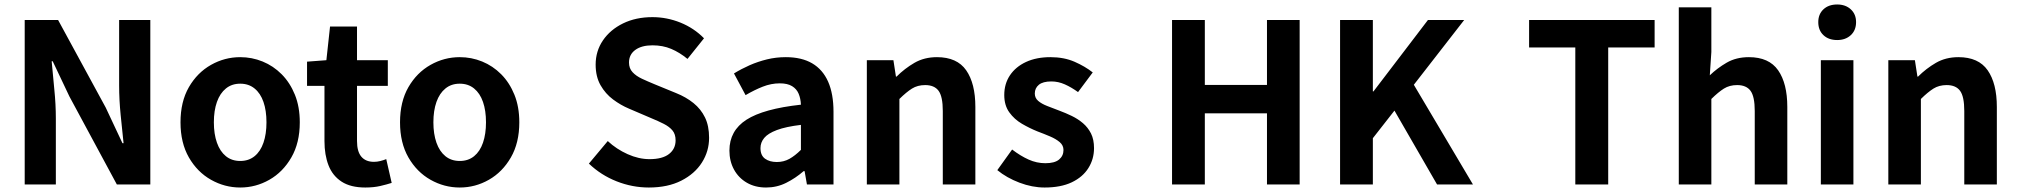

<svg xmlns="http://www.w3.org/2000/svg" viewBox="-20 -831 9089 865"><path d="M91.3 0V-740.8H241.8L456.5 -346L531.7 -185.8H536.7Q530.6 -243.5 523.6 -312.7Q516.7 -381.9 516.7 -445.4V-740.8H657.2V0H506.4L292.7 -396.4L217.5 -555H212.8Q217.9 -495.4 224.7 -428.3Q231.6 -361.2 231.6 -296.7V0Z M1062.3 13.8Q992.3 13.8 930.6 -21.1Q868.9 -55.9 831 -121.7Q793.2 -187.5 793.2 -279.9Q793.2 -372.8 831 -438.4Q868.9 -503.9 930.6 -538.7Q992.3 -573.5 1062.3 -573.5Q1114.7 -573.5 1163.1 -553.9Q1211.4 -534.2 1249 -496.4Q1286.6 -458.5 1308.6 -404.2Q1330.6 -349.8 1330.6 -279.9Q1330.6 -187.5 1292.6 -121.7Q1254.7 -55.9 1193.5 -21.1Q1132.3 13.8 1062.3 13.8ZM1062.3 -105.8Q1100.3 -105.8 1126.9 -127.3Q1153.5 -148.9 1167 -188.2Q1180.5 -227.4 1180.5 -279.9Q1180.5 -332.7 1167 -371.7Q1153.5 -410.7 1126.9 -432.3Q1100.3 -454 1062.3 -454Q1024.2 -454 997.7 -432.3Q971.1 -410.7 957.3 -371.7Q943.5 -332.7 943.5 -279.9Q943.5 -227.4 957.3 -188.2Q971.1 -148.9 997.7 -127.3Q1024.2 -105.8 1062.3 -105.8Z M1625.9 13.8Q1559.7 13.8 1519.1 -12.6Q1478.4 -39 1460.1 -86Q1441.8 -133 1441.8 -195.4V-444.1H1363.3V-553.2L1450.4 -559.8L1466.9 -711.4H1588.4V-559.8H1727.2V-444.1H1588.4V-195.8Q1588.4 -148 1608.1 -124.9Q1627.8 -101.9 1664.8 -101.9Q1679 -101.9 1694.1 -105.7Q1709.2 -109.6 1720.1 -114.2L1744.6 -7Q1722.3 0.2 1692.8 7Q1663.3 13.8 1625.9 13.8Z M2051.3 13.8Q1981.3 13.8 1919.6 -21.1Q1857.9 -55.9 1820 -121.7Q1782.2 -187.5 1782.2 -279.9Q1782.2 -372.8 1820 -438.4Q1857.9 -503.9 1919.6 -538.7Q1981.3 -573.5 2051.3 -573.5Q2103.7 -573.5 2152.1 -553.9Q2200.4 -534.2 2238 -496.4Q2275.6 -458.5 2297.6 -404.2Q2319.6 -349.8 2319.6 -279.9Q2319.6 -187.5 2281.6 -121.7Q2243.7 -55.9 2182.5 -21.1Q2121.3 13.8 2051.3 13.8ZM2051.3 -105.8Q2089.3 -105.8 2115.9 -127.3Q2142.5 -148.9 2156 -188.2Q2169.5 -227.4 2169.5 -279.9Q2169.5 -332.7 2156 -371.7Q2142.5 -410.7 2115.9 -432.3Q2089.3 -454 2051.3 -454Q2013.2 -454 1986.7 -432.3Q1960.1 -410.7 1946.3 -371.7Q1932.5 -332.7 1932.5 -279.9Q1932.5 -227.4 1946.3 -188.2Q1960.1 -148.9 1986.7 -127.3Q2013.2 -105.8 2051.3 -105.8Z M2903.2 13.8Q2828.6 13.8 2758 -14.1Q2687.3 -42 2633.1 -93.9L2718.1 -195.5Q2757.4 -158.9 2807.5 -136.5Q2857.7 -114 2906.3 -114Q2964.4 -114 2994.1 -137.2Q3023.7 -160.3 3023.7 -198.6Q3023.7 -226.6 3009.5 -243.5Q2995.3 -260.4 2970.4 -273Q2945.5 -285.7 2912.4 -299.3L2813.8 -341.5Q2776.6 -357.1 2742.1 -382.8Q2707.6 -408.5 2685.5 -447.2Q2663.5 -486 2663.5 -539.8Q2663.5 -600.6 2696.3 -649Q2729.2 -697.3 2787 -725.6Q2844.8 -753.8 2919.4 -753.8Q2984.6 -753.8 3045.7 -729.1Q3106.7 -704.4 3151.7 -658.5L3077.3 -565.6Q3041.6 -594.9 3003.8 -610.8Q2966.1 -626.8 2919.4 -626.8Q2870.7 -626.8 2842.3 -606.2Q2813.8 -585.5 2813.8 -549.3Q2813.8 -523 2829.8 -505.8Q2845.7 -488.6 2871.8 -476.4Q2897.9 -464.2 2929.1 -451.4L3026.1 -411.6Q3071 -393.6 3104.4 -366.6Q3137.9 -339.5 3156.2 -301.7Q3174.6 -263.9 3174.6 -210.2Q3174.6 -149.7 3142.3 -98.8Q3110 -47.9 3049.3 -17.1Q2988.5 13.8 2903.2 13.8Z M3431.4 13.8Q3381.9 13.8 3344.6 -7.9Q3307.4 -29.5 3286.8 -67.2Q3266.2 -105 3266.2 -152.6Q3266.2 -242.2 3342.9 -291.6Q3419.7 -341 3588.3 -359.4Q3587.2 -386.8 3578.1 -408.6Q3569 -430.4 3548.4 -442.9Q3527.8 -455.5 3493.1 -455.5Q3454.3 -455.5 3416.3 -440.5Q3378.3 -425.6 3339 -402.4L3286.7 -500.1Q3320.1 -520.7 3357.2 -537.1Q3394.3 -553.4 3435.3 -563.5Q3476.3 -573.5 3520.1 -573.5Q3591.4 -573.5 3639 -545.7Q3686.6 -517.8 3710.9 -463Q3735.1 -408.3 3735.1 -327V0H3615.4L3604.9 -59.9H3600.4Q3564.3 -28.4 3522 -7.3Q3479.8 13.8 3431.4 13.8ZM3479.7 -101.1Q3511.1 -101.1 3536.6 -115.4Q3562.1 -129.7 3588.3 -155.8V-268.4Q3520.4 -260.3 3480.2 -245.2Q3440 -230.1 3423.1 -209.7Q3406.1 -189.3 3406.1 -163.8Q3406.1 -130.8 3426.7 -116Q3447.3 -101.1 3479.7 -101.1Z M3885.3 0V-559.8H4005L4016.4 -485.9H4019.2Q4055.5 -522.2 4099.7 -547.9Q4143.9 -573.5 4201.2 -573.5Q4291.6 -573.5 4332.9 -514.3Q4374.2 -455 4374.2 -349.1V0H4227.5V-330.9Q4227.5 -396 4208.5 -421.9Q4189.5 -447.7 4148.1 -447.7Q4113.9 -447.7 4088.6 -431.9Q4063.3 -416 4032 -385.1V0Z M4686.1 13.8Q4630.3 13.8 4572.7 -8.1Q4515.1 -30 4473.1 -64.5L4539.8 -157.4Q4577.4 -128.6 4613.9 -112.2Q4650.4 -95.7 4689.7 -95.7Q4731.5 -95.7 4751.4 -112.3Q4771.2 -128.9 4771.2 -155.2Q4771.2 -176.1 4754.3 -190.6Q4737.5 -205 4710.5 -216.5Q4683.5 -228 4654 -239Q4618.7 -253.2 4584.2 -273.3Q4549.7 -293.4 4527.1 -324.9Q4504.4 -356.4 4504.4 -403Q4504.4 -453.3 4530 -491.7Q4555.7 -530.1 4602.4 -551.8Q4649.2 -573.5 4712.5 -573.5Q4773.6 -573.5 4821.2 -552.7Q4868.8 -531.8 4903 -504.7L4836.8 -416.1Q4806.9 -437.7 4777.3 -450.9Q4747.6 -464.1 4716.8 -464.1Q4678.3 -464.1 4660.2 -449Q4642 -433.9 4642 -409.7Q4642 -389.6 4657.2 -376.5Q4672.4 -363.4 4698.1 -353.4Q4723.9 -343.4 4753.3 -332.2Q4781.4 -321.8 4808.9 -308.5Q4836.4 -295.2 4859.1 -275.9Q4881.7 -256.5 4895.3 -229.5Q4908.8 -202.4 4908.8 -163.4Q4908.8 -114.3 4883.4 -73.8Q4857.9 -33.2 4808.6 -9.7Q4759.3 13.8 4686.1 13.8Z M5260.3 0V-740.8H5408V-448.5H5688V-740.8H5835.2V0H5688V-320.3H5408V0Z M6017.3 0V-740.8H6165V-419.2H6167.8L6413.1 -740.8H6576.4L6349.6 -449.1L6615.9 0H6454.2L6262.3 -332.7L6165 -208.4V0Z M7077.1 0V-617.3H6868.9V-740.8H7434.4V-617.3H7225.3V0Z M7543.3 0V-797.9H7690V-596.7L7683 -491.7Q7716.4 -523.8 7759.1 -548.7Q7801.9 -573.5 7859.2 -573.5Q7949.6 -573.5 7990.9 -514.3Q8032.2 -455 8032.2 -349.1V0H7885.5V-330.9Q7885.5 -396 7866.5 -421.9Q7847.5 -447.7 7806.1 -447.7Q7771.9 -447.7 7746.6 -431.9Q7721.3 -416 7690 -385.1V0Z M8183.3 0V-559.8H8330V0ZM8256.9 -650.6Q8218.2 -650.6 8195 -672.6Q8171.7 -694.5 8171.7 -731.4Q8171.7 -767.1 8195 -789Q8218.2 -810.8 8256.9 -810.8Q8294.5 -810.8 8318.2 -789Q8342 -767.1 8342 -731.4Q8342 -694.5 8318.2 -672.6Q8294.5 -650.6 8256.9 -650.6Z M8487.3 0V-559.8H8607L8618.4 -485.9H8621.2Q8657.5 -522.2 8701.7 -547.9Q8745.9 -573.5 8803.2 -573.5Q8893.6 -573.5 8934.9 -514.3Q8976.2 -455 8976.2 -349.1V0H8829.5V-330.9Q8829.5 -396 8810.5 -421.9Q8791.5 -447.7 8750.1 -447.7Q8715.9 -447.7 8690.6 -431.9Q8665.3 -416 8634 -385.1V0Z"/></svg>

Font: Noto Sans HK Thin
Style: Regular
Weight: 100
Designer: Ryoko NISHIZUKA 西塚涼子 (kana, bopomofo & ideographs); Paul D. Hunt (Latin, Greek & Cyrillic); Sandoll Communications 산돌커뮤니
Foundry: Adobe
Version: Version 2.004-H2;hotconv 1.0.118;makeotfexe 2.5.65603